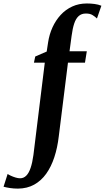

<svg xmlns="http://www.w3.org/2000/svg" viewBox="-150 -835 604 1106"><path d="M127 -590.5Q134 -637 152.5 -677.5Q171 -718 199.5 -749Q228 -780 266 -797.5Q304 -815 350.5 -815Q372.5 -815 394 -812.2Q415.5 -809.5 434 -802L408.5 -728.5Q398.5 -738.5 383.2 -748Q368 -757.5 344 -757Q319.5 -757 303.2 -742.5Q287 -728 277.5 -699.5Q268 -671 262.5 -628.5L250.5 -539.5H350L339.5 -474H241.5L188.5 -49Q181 15.5 163 70.5Q145 125.5 116.2 165.8Q87.5 206 47 228.5Q6.5 251 -46.5 251.5Q-71 251.5 -93.5 248Q-116 244.5 -129.5 240.5L-106 167Q-101 171 -88.2 177Q-75.5 183 -60.8 187.5Q-46 192 -34.5 192Q-14 192 1 177.2Q16 162.5 26.2 132.5Q36.5 102.5 42.5 58L108 -474H45.5L53 -509.5L119 -538Z"/></svg>

Font: Merriweather 60pt
Style: Bold Italic
Weight: 700
Italic angle: -7.8°
Version: Version 2.101